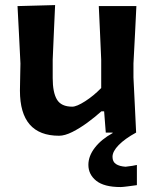

<svg xmlns="http://www.w3.org/2000/svg" viewBox="-20 -522 612 756"><path d="M212.5 12.5Q58.5 12.5 58.5 -165Q58.5 -197.5 59.5 -222Q60.5 -246.5 60.5 -272Q57 -340.5 54.5 -392.2Q52 -444 49 -498L197 -502Q194.5 -447.5 192.2 -396Q190 -344.5 187.5 -287V-214.5Q187.5 -158 204.2 -130Q221 -102 264.5 -102Q282 -102 315.5 -123.5Q349 -145 378.5 -175.5V-287Q376 -344 373.8 -394Q371.5 -444 369 -498H517Q514.5 -443.5 511.8 -392Q509 -340.5 505.5 -272V-217Q508.5 -155 511 -104.8Q513.5 -54.5 516 0H396.5L390 -83.5H379Q354 -61 324 -39Q294 -17 264.5 -2.2Q235 12.5 212.5 12.5ZM454.5 214.5Q390 214.5 359 189.8Q328 165 328 127Q328 92.5 353.5 59.5Q379 26.5 423.5 2V-23.5L489 -31L516 0Q472 24 447.5 49Q423 74 423 95.5Q423 115 436.8 124Q450.5 133 474.5 134.5Q505 131 519 127.5V207Q500.5 209.5 481.5 212Q462.5 214.5 454.5 214.5Z"/></svg>

Font: Commissioner Loud SemiBold
Style: Regular
Weight: 600
Designer: Kostas Bartsokas
Foundry: Kostas Bartsokas
Version: Version 1.000; ttfautohint (v1.8.3)